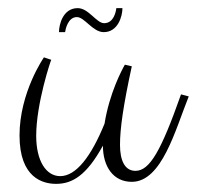

<svg xmlns="http://www.w3.org/2000/svg" viewBox="-20 -471 484 472"><path d="M233 -113C233 -62 258 -24 304 -24C378 -24 411 -152 444 -234L425 -239C376 -100 348 -51 313 -51C287 -51 275 -76 275 -115C275 -155 283 -211 304 -308L287 -312C280 -300 249 -242 237 -167C204 -86 167 -38 128 -38C93 -38 69 -76 69 -137C69 -217 105 -323 106 -324L88 -330C88 -330 28 -244 28 -138C28 -33 86 -19 118 -19C158 -19 193 -40 233 -113ZM236 -414C217 -414 198 -451 171 -451C135 -451 125 -411 125 -392H140C141 -399 147 -429 169 -429C188 -429 208 -392 235 -392C270 -392 281 -431 281 -451H266C265 -443 260 -414 236 -414Z"/></svg>

Font: Clicker Script
Style: Regular
Weight: 400
Designer: Astigmatic (AOETI)
Foundry: Astigmatic (AOETI)
Version: Version 1.000